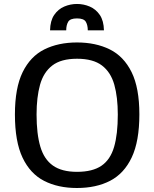

<svg xmlns="http://www.w3.org/2000/svg" viewBox="-20 -942 783 974"><path d="M370.1 11.7Q274.4 11.7 203.9 -24.4Q133.3 -60.5 94.5 -142.1Q55.7 -223.6 55.7 -361.3Q55.7 -496.1 95 -576.2Q134.3 -656.2 205.1 -691.4Q275.9 -726.6 370.6 -726.6Q465.8 -726.6 536.9 -691.4Q607.9 -656.2 647.5 -576.2Q687 -496.1 687 -361.8Q687 -225.6 648.4 -143.8Q609.9 -62 539.1 -25.1Q468.3 11.7 370.1 11.7ZM370.6 -70.3Q449.7 -70.3 494.9 -101.3Q540 -132.3 558.8 -196.8Q577.6 -261.2 577.6 -360.8Q577.6 -449.2 559.8 -512.5Q542 -575.7 497.1 -609.9Q452.1 -644 370.6 -644Q289.6 -644 245.1 -609.6Q200.7 -575.2 183.1 -512Q165.5 -448.7 165.5 -361.3Q165.5 -262.7 184.6 -198.2Q203.6 -133.8 248.5 -102.1Q293.5 -70.3 370.6 -70.3ZM233.9 -788.1Q234.9 -836.9 254.9 -866.2Q274.9 -895.5 305.9 -908.7Q336.9 -921.9 370.6 -921.9Q404.3 -921.9 435.3 -908.7Q466.3 -895.5 486.3 -866.2Q506.3 -836.9 507.3 -788.1H425.3Q425.3 -814.5 415.3 -831.5Q405.3 -848.6 370.6 -848.6Q335.9 -848.6 325.9 -831.5Q315.9 -814.5 315.9 -788.1Z"/></svg>

Font: Pontano Sans SemiBold
Style: Regular
Weight: 600
Designer: Vernon Adams
Foundry: Vernon Adams
Version: Version 2.001